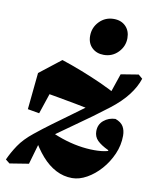

<svg xmlns="http://www.w3.org/2000/svg" viewBox="-100 -826 754 925"><g transform="rotate(10 276.5 -364.0)"><path d="M316 31Q274 31 236.5 11.5Q199 -8 167 -44.5Q135 -81 108 -131L157 -182Q197 -162 238 -148Q279 -134 319.5 -127Q360 -120 398 -120Q416 -120 431 -121.5Q446 -123 458 -126Q470 -129 479 -132L476 -105L464 -132Q428 -149 410 -167Q392 -185 392 -212Q392 -245 416 -265Q440 -285 473 -286Q501 -276 512 -257.5Q523 -239 523 -212Q523 -166 504 -122.5Q485 -79 454.5 -44.5Q424 -10 387.5 10.5Q351 31 316 31ZM100 -1 7 14 -13 -2Q3 -38 27.5 -74.5Q52 -111 97 -147Q134 -177 175.5 -207.5Q217 -238 260.5 -269.5Q304 -301 345 -331.5Q386 -362 422 -390L460 -502L546 -516L566 -499Q553 -458 521.5 -417Q490 -376 438 -336Q403 -309 364 -280.5Q325 -252 284 -223.5Q243 -195 204.5 -167Q166 -139 132 -112ZM49 -259 67 -439 172 -521Q221 -505 271 -485.5Q321 -466 370 -444Q419 -422 463 -397L354 -308Q312 -317 270 -324.5Q228 -332 185.5 -340Q143 -348 100 -355L168 -434L106 -249ZM363 -580Q328 -580 305.5 -601.5Q283 -623 283 -659Q283 -700 311.5 -729.5Q340 -759 382 -759Q418 -759 440 -737Q462 -715 462 -679Q462 -639 433.5 -609.5Q405 -580 363 -580Z"/></g></svg>

Font: Source Serif 4 Black
Style: Italic
Weight: 900
Italic angle: -12°
Designer: Frank Grießhammer
Foundry: Adobe Systems Incorporated
Version: Version 4.004;hotconv 1.0.116;makeotfexe 2.5.65601